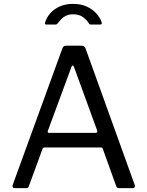

<svg xmlns="http://www.w3.org/2000/svg" viewBox="-20 -980 767 1000"><path d="M55.3 0Q49.4 0 46.6 -4.7Q43.7 -9.4 46.1 -16.7L304.8 -727.7Q307.6 -735.3 311.8 -738.7Q316 -742 324.6 -742H402.8Q420.8 -742 425.7 -727.3L681.7 -16.6Q684.2 -11 681.4 -5.5Q678.7 0 672 0H600.7Q588.8 0 585.2 -10.5L515.8 -203.8Q514.5 -208 512.4 -210.1Q510.2 -212.1 504.4 -212.1H212.7Q204.3 -212.1 201.3 -204L129.8 -9.2Q128.6 -4.7 125.2 -2.3Q121.9 0 115.3 0H55.3ZM478.3 -287.9Q489.7 -287.9 485.9 -300.7L365.7 -630.4Q362.3 -639 358.6 -639Q355 -639 351.5 -629.7L229.6 -299.5Q225.3 -287.9 236 -287.9ZM500.7 -852.1H453.9Q450.1 -852.1 447.4 -853.4Q444.7 -854.7 441.9 -860Q432.5 -876 412.3 -890.8Q392.2 -905.6 360.5 -905.6Q338.7 -905.6 323.3 -897.8Q307.9 -890 298.3 -879.8Q288.8 -869.7 282.5 -861Q278.6 -855.9 275.9 -854Q273.3 -852.1 267.2 -852.1H220.6Q215.8 -852.1 214.7 -855.7Q213.7 -859.2 214.7 -862.3Q222.3 -888.6 241.6 -910.7Q260.9 -932.8 291 -946.3Q321.1 -959.8 360.5 -959.8Q401.6 -959.8 432.1 -945.7Q462.6 -931.5 482.3 -909.4Q502.1 -887.3 509.4 -863.6Q513.5 -852.1 500.7 -852.1Z"/></svg>

Font: Libre Franklin Thin
Style: Regular
Weight: 100
Designer: Pablo Impallari, Rodrigo Fuenzalida, Nhung Nguyen
Foundry: Impallari Type
Version: Version 3.000